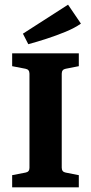

<svg xmlns="http://www.w3.org/2000/svg" viewBox="-20 -801 389 821"><path d="M317 -518 261 -507Q244 -504 244 -486V-84Q244 -66 261 -63L317 -52V0H32V-52L89 -63Q106 -66 106 -83V-486Q106 -504 89 -507L32 -518V-573H317ZM101 -612 78 -657 271 -781 326 -700Q299 -681 260 -665Q221 -649 179.5 -635.5Q138 -622 101 -612Z"/></svg>

Font: Rasa
Style: Bold
Weight: 700
Designer: Anna Giedrys (Yrsa+Rasa design), David Brezina (Yrsa art-direction, Rasa art-direction, design)
Foundry: Rosetta Type Foundry
Version: Version 2.004